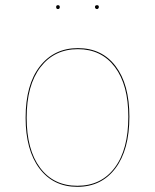

<svg xmlns="http://www.w3.org/2000/svg" viewBox="-20 -713 599 742"><path d="M480 -262Q480 -134 426 -62.5Q372 9 279 9Q186 9 132.5 -62Q79 -133 79 -258Q79 -386 134 -456.5Q189 -527 281 -527Q374 -527 427 -457Q480 -387 480 -262ZM83 -258Q83 -134 135 -64.5Q187 5 279 5Q371 5 423.5 -65Q476 -135 476 -262Q476 -385 424 -454Q372 -523 281 -523Q190 -523 136.5 -453.5Q83 -384 83 -258ZM211 -686Q211 -678 204 -678Q197 -678 197 -686Q197 -693 204 -693Q211 -693 211 -686ZM362 -686Q362 -683 360 -680.5Q358 -678 355 -678Q351 -678 349 -680.5Q347 -683 347 -686Q347 -693 355 -693Q362 -693 362 -686Z"/></svg>

Font: FiraGO Four
Style: Regular
Weight: 100
Designer: bBox Type
Foundry: bBox Type GmbH
Version: Version 1.001